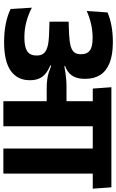

<svg xmlns="http://www.w3.org/2000/svg" viewBox="205 -894 689 1139"><g transform="rotate(90 549.5 -324.5)"><path d="M1009.7 0V-568H861.2V0ZM1099.3 -530.3 1091.2 -640.8H771.1L779.3 -530.3ZM818.7 -530.3 810.7 -640.8H497.4L505.5 -530.3ZM580.2 0H729V-570.2H580.2ZM25.6 -169.1 33.2 -43Q72.9 -23.7 122.7 -14Q172.5 -4.3 228.8 -4.3Q345.8 -4.3 400.8 -44.3Q455.8 -84.3 455.8 -155.2V-160Q455.8 -193.5 442.5 -219.4Q429.2 -245.3 395.7 -264.9Q362.2 -284.4 301.5 -299.2L299.4 -353.3Q353.9 -355.8 386.5 -372.2Q419.1 -388.6 433.4 -416Q447.6 -443.5 447.6 -480.4V-487.6Q447.6 -538 425 -574.1Q402.4 -610.2 354.3 -629.8Q306.2 -649.5 229.8 -649.5Q176.6 -649.5 132.6 -641.2Q88.5 -632.9 53.8 -617.9L45.3 -494.5Q82.1 -510.9 122.1 -520.2Q162.1 -529.5 205 -529.5Q258.3 -529.5 279.9 -512.9Q301.6 -496.3 301.6 -462.5V-458.1Q301.6 -435.8 291.1 -421.5Q280.6 -407.1 254.8 -399.6Q229 -392 182.5 -389.8L108.7 -387.1V-273.6L189.6 -270.8Q233.2 -268.9 259.4 -261.2Q285.6 -253.4 297.4 -238.4Q309.1 -223.4 309.1 -200.8V-195.3Q309.1 -170.9 298.4 -155.4Q287.7 -139.8 263.9 -132.3Q240.1 -124.7 200.9 -124.7Q152.7 -124.7 108.3 -136.7Q63.8 -148.7 25.6 -169.1ZM293.4 -363.7V-288L366.2 -272.2L370.1 -283.7Q390.9 -275.3 410 -269.3Q429.1 -263.4 451.3 -260.2Q473.6 -257 503.3 -257H632V-374.5H501.7Q474.3 -374.5 452.7 -372.9Q431 -371.3 411.8 -368.4Q392.6 -365.5 372.7 -361.6L371.3 -369.4Z"/></g></svg>

Font: Anek Devanagari Medium
Style: Regular
Weight: 500
Designer: Kailash Malviya (Devanagari) & Yesha Goshar (Latin)
Foundry: Ek Type
Version: Version 1.003